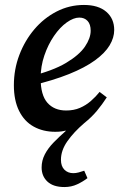

<svg xmlns="http://www.w3.org/2000/svg" viewBox="-20 -519 490 775"><path d="M240 236Q195 236 171.5 214Q148 192 148 157Q148 129 161 104Q174 79 196.5 56Q219 33 245 10V8Q239 10 228 11.5Q217 13 203 13Q154 13 116 -8Q78 -29 57 -71.5Q36 -114 36 -175Q36 -239 58 -297Q80 -355 118.5 -400.5Q157 -446 208.5 -472.5Q260 -499 319 -499Q377 -499 409 -471.5Q441 -444 441 -398Q441 -367 422.5 -336Q404 -305 363.5 -275.5Q323 -246 258.5 -220Q194 -194 101 -172L99 -210Q193 -233 246.5 -265Q300 -297 323 -331Q346 -365 346 -395Q346 -421 333.5 -434.5Q321 -448 300 -448Q277 -448 249.5 -428.5Q222 -409 198 -374Q174 -339 159 -295Q144 -251 144 -203Q144 -135 171.5 -104Q199 -73 247 -73Q278 -73 302.5 -83.5Q327 -94 347 -111.5Q367 -129 382 -148L411 -126Q393 -98 371.5 -72Q350 -46 320 -22Q278 14 252 51Q226 88 226 126Q226 152 240 166Q254 180 276 180Q286 180 297.5 177Q309 174 320 170L333 200Q315 214 291.5 225Q268 236 240 236Z"/></svg>

Font: Source Serif 4 18pt SemiBold
Style: Italic
Weight: 600
Italic angle: -12°
Designer: Frank Grießhammer
Foundry: Adobe Systems Incorporated
Version: Version 4.004;hotconv 1.0.116;makeotfexe 2.5.65601